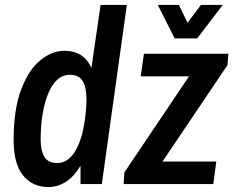

<svg xmlns="http://www.w3.org/2000/svg" viewBox="-20 -743 942 775"><path d="M175 12Q111 12 73 -35Q35 -82 35 -177Q35 -302 65.5 -382Q96 -462 143 -500Q190 -538 240 -538Q279 -538 306.5 -520.5Q334 -503 349 -469L386 -723H492L391 0H305V-74Q278 -29 245 -8.5Q212 12 175 12ZM210 -85Q239 -85 260 -104Q281 -123 294.5 -153.5Q308 -184 315.5 -219Q323 -254 326 -287Q329 -320 329 -343Q329 -391 313.5 -416Q298 -441 263 -441Q233 -441 212 -422Q191 -403 177.5 -372Q164 -341 156.5 -306Q149 -271 146.5 -238Q144 -205 144 -182Q144 -134 159.5 -109.5Q175 -85 210 -85ZM479 0 482 -47 743 -435H548L561 -526H902L898 -480L636 -91H853L841 0ZM685 -588 617 -723H702L737 -651L791 -723H879L776 -588Z"/></svg>

Font: Archivo Narrow SemiBold
Style: Italic
Weight: 600
Italic angle: -8°
Designer: Hector Gatti
Foundry: Omnibus-Type
Version: Version 3.002